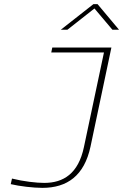

<svg xmlns="http://www.w3.org/2000/svg" viewBox="-20 -900 596 929"><path d="M194 -15C156 -15 94 -22 38 -36L32 -9C74 1 141 9 185 9C305 9 388 -50 418 -191L519 -670H233L228 -646H483L386 -188C359 -60 287 -15 194 -15ZM274 -756H306L437 -859L524 -756H556L452 -880H432Z"/></svg>

Font: LT Wave Thin
Style: Italic
Weight: 100
Designer: Daniel Lyons
Version: Version 2.5 (Glyphs App)